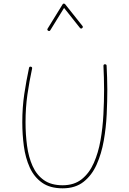

<svg xmlns="http://www.w3.org/2000/svg" viewBox="-20 -1022 699 1043"><path d="M147.9 -659.7Q156.2 -657.7 154.3 -649.4Q139.2 -579.1 128.9 -508.1Q118.7 -437 118.7 -358.4Q118.7 -291.5 127 -230Q135.3 -168.5 157 -120.1Q178.7 -71.8 218.3 -43.7Q257.8 -15.6 320.3 -15.6Q382.8 -15.6 424.1 -48.6Q465.3 -81.5 489.7 -137Q514.2 -192.4 526.1 -260.5Q538.1 -328.6 541.7 -399.9Q545.4 -471.2 545.4 -534.7Q545.4 -566.9 544.4 -599.6Q543.5 -632.3 542 -664.1Q542 -672.9 549.8 -672.9Q559.1 -672.9 559.1 -665Q560.5 -633.3 561.8 -600.6Q563 -567.9 563 -534.7Q563 -473.1 559.6 -400.9Q556.2 -328.6 543.7 -257.8Q531.2 -187 505.1 -128.4Q479 -69.8 434.1 -34.4Q389.2 1 320.3 1Q251.5 1 208.3 -29.8Q165 -60.5 141.6 -112.3Q118.2 -164.1 109.6 -228Q101.1 -292 101.1 -358.4Q101.1 -438.5 111.8 -510.5Q122.6 -582.5 137.7 -653.3Q139.6 -661.6 147.9 -659.7ZM241.7 -855Q234.4 -859.4 238.8 -866.7L319.8 -998Q322.3 -1002.9 327.1 -1002.4Q332 -1002 334 -999L427.7 -881.3Q433.1 -875 426.3 -869.1Q419.9 -863.8 414.1 -870.6L328.1 -979L253.4 -857.9Q249 -850.6 241.7 -855Z"/></svg>

Font: Mikhak-FD Thin
Style: Regular
Weight: 100
Designer: Amin Abedi
Version: Version 3.2